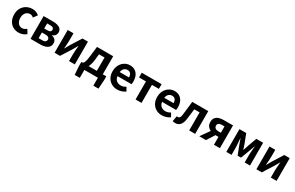

<svg xmlns="http://www.w3.org/2000/svg" viewBox="232 -2235 6278 4092"><g transform="rotate(30 3371.0 -189.5)"><path d="M316.8 13.8Q239.7 13.8 178 -21.1Q116.3 -55.9 80.2 -121.7Q44.2 -187.5 44.2 -279.9Q44.2 -372.8 83.8 -438.4Q123.4 -503.9 188.8 -538.7Q254.1 -573.5 329.5 -573.5Q382 -573.5 422.1 -556.2Q462.2 -538.8 492.9 -511.4L423.1 -417.6Q402.6 -435.6 381.9 -444.8Q361.2 -454 338.1 -454Q295.4 -454 262.9 -432.3Q230.3 -410.7 212.4 -371.7Q194.5 -332.7 194.5 -279.9Q194.5 -227.4 212.5 -188.2Q230.5 -148.9 261.7 -127.3Q292.9 -105.8 332.7 -105.8Q363.4 -105.8 391 -118.8Q418.7 -131.9 442 -150.9L500.4 -53.9Q460.4 -18.6 411.8 -2.4Q363.2 13.8 316.8 13.8Z M606.3 0V-559.8H837.3Q899.7 -559.8 949.6 -545.8Q999.5 -531.8 1028.7 -500.1Q1057.8 -468.5 1057.8 -413.4Q1057.8 -374.9 1035.1 -342.5Q1012.3 -310.2 963.8 -296.8V-292Q998.1 -284.5 1024.2 -268.3Q1050.4 -252.1 1065.3 -225.8Q1080.3 -199.4 1080.3 -160.9Q1080.3 -103.7 1049.3 -68.3Q1018.2 -33 966.4 -16.5Q914.6 0 850.3 0ZM749.1 -336.9H826.1Q874.9 -336.9 895.9 -353.5Q916.9 -370.1 916.9 -398.1Q916.9 -428.2 896.2 -444.7Q875.5 -461.2 828.3 -461.2H749.1ZM749.1 -98.3H840.9Q891.5 -98.3 914.4 -118.3Q937.2 -138.2 937.2 -170.5Q937.2 -200.1 913.3 -219.2Q889.4 -238.4 838.1 -238.4H749.1Z M1199.3 0V-559.8H1341.3V-383.2Q1341.3 -340.9 1337.1 -287.8Q1332.9 -234.6 1328.5 -182.4H1332Q1346.6 -208.2 1366.2 -241.8Q1385.7 -275.5 1399.4 -300.5L1562.4 -559.8H1696.7V0H1554.6V-176.4Q1554.6 -218.8 1559.3 -272Q1564 -325.2 1568.4 -377.4H1564.2Q1549.7 -352.4 1530.4 -317.9Q1511.2 -283.5 1496.5 -259.3L1332.8 0Z M1932 0V195.2H1805.9L1791 -20V-115.7H2405.9V-20L2391.5 195.2H2265.4V0ZM2172 -43.2V-444.1H2036.4L2020.6 -298.5Q2012.3 -226 1995.8 -175.5Q1979.2 -125.1 1955.8 -93.8Q1932.4 -62.5 1903.2 -47.7Q1874 -32.8 1840.1 -30.5L1824 -115.7Q1838.7 -123.9 1850.4 -142.5Q1862.2 -161 1873 -204.9Q1883.7 -248.9 1893.2 -330.9L1920.3 -559.8H2318.5V-43.2Z M2745.4 13.8Q2666.9 13.8 2603.7 -21.2Q2540.5 -56.1 2503.4 -121.9Q2466.2 -187.7 2466.2 -279.9Q2466.2 -348.1 2487.8 -402.2Q2509.4 -456.3 2546.6 -494.8Q2583.8 -533.2 2630.5 -553.4Q2677.3 -573.5 2726.7 -573.5Q2804.1 -573.5 2856 -539.3Q2907.9 -505.1 2934.4 -444.7Q2960.8 -384.4 2960.8 -306.4Q2960.8 -285.9 2958.9 -267.6Q2956.9 -249.4 2954.1 -238.4H2608.7Q2614.9 -192.8 2636.2 -162.1Q2657.4 -131.4 2690.1 -115.5Q2722.8 -99.6 2764.6 -99.6Q2798.6 -99.6 2829 -109.4Q2859.3 -119.3 2890.1 -138.2L2939.6 -47.9Q2898.7 -19.8 2848 -3Q2797.4 13.8 2745.4 13.8ZM2606.4 -336.9H2835.3Q2835.3 -393.2 2809.4 -426.7Q2783.6 -460.2 2729.1 -460.2Q2700 -460.2 2674.2 -446.4Q2648.4 -432.6 2630.4 -405.4Q2612.4 -378.2 2606.4 -336.9Z M3191.9 0V-444.1H3020.8V-559.8H3509.9V-444.1H3338.5V0Z M3842.4 13.8Q3763.9 13.8 3700.7 -21.2Q3637.5 -56.1 3600.4 -121.9Q3563.2 -187.7 3563.2 -279.9Q3563.2 -348.1 3584.8 -402.2Q3606.4 -456.3 3643.6 -494.8Q3680.8 -533.2 3727.5 -553.4Q3774.3 -573.5 3823.7 -573.5Q3901.1 -573.5 3953 -539.3Q4004.9 -505.1 4031.4 -444.7Q4057.8 -384.4 4057.8 -306.4Q4057.8 -285.9 4055.9 -267.6Q4053.9 -249.4 4051.1 -238.4H3705.7Q3711.9 -192.8 3733.2 -162.1Q3754.4 -131.4 3787.1 -115.5Q3819.8 -99.6 3861.6 -99.6Q3895.6 -99.6 3926 -109.4Q3956.3 -119.3 3987.1 -138.2L4036.6 -47.9Q3995.7 -19.8 3945 -3Q3894.4 13.8 3842.4 13.8ZM3703.4 -336.9H3932.3Q3932.3 -393.2 3906.4 -426.7Q3880.6 -460.2 3826.1 -460.2Q3797 -460.2 3771.2 -446.4Q3745.4 -432.6 3727.4 -405.4Q3709.4 -378.2 3703.4 -336.9Z M4170.5 13.8Q4152.3 13.8 4137.6 10.7Q4123 7.7 4108 2.3L4132.6 -130.2Q4139.1 -129.2 4145.7 -127.7Q4152.3 -126.2 4160 -126.2Q4185.2 -126.2 4201.8 -147.7Q4218.4 -169.2 4224.9 -218.9Q4235.9 -303.9 4244.9 -389.5Q4254 -475 4264.2 -559.8H4658.4V0H4511.7V-444.1H4380.3Q4372.7 -377.8 4364.7 -311.5Q4356.8 -245.1 4347.4 -178.6Q4334.2 -85.4 4290.4 -35.8Q4246.5 13.8 4170.5 13.8Z M5120.8 0V-193.3H5047.4Q5006.1 -193.3 4963.9 -203.4Q4921.7 -213.4 4887.1 -235.7Q4852.6 -258 4831.4 -293.4Q4810.3 -328.8 4810.3 -379.5Q4810.3 -447.1 4840.8 -486.7Q4871.2 -526.3 4923.4 -543Q4975.6 -559.8 5039.6 -559.8H5267.4V0ZM5059.4 -294H5120.8V-451.1H5059.4Q5008.7 -451.1 4981.8 -432.6Q4954.9 -414.1 4954.9 -375.6Q4954.9 -338.7 4981.8 -316.3Q5008.7 -294 5059.4 -294ZM4759.9 0 4949.8 -270.2 5070.5 -229.9 4923.6 0Z M5425.3 0V-559.8H5592.1L5673.6 -348.7Q5685.2 -314.7 5695.7 -283.4Q5706.2 -252.1 5716.1 -221H5721.1Q5732.2 -252.1 5742.9 -283.4Q5753.6 -314.7 5763.8 -348.7L5841 -559.8H6008V0H5877.1V-172.9Q5877.1 -201.5 5879.9 -243.4Q5882.8 -285.4 5886.5 -328.1Q5890.2 -370.9 5892.8 -401.4H5888Q5876 -365.6 5861 -325.5Q5846 -285.5 5834 -250.9L5757.6 -49.9H5675.1L5596.7 -250.9Q5584.7 -285.5 5569.7 -325.9Q5554.7 -366.4 5542.9 -401.4H5538.7Q5541.3 -370.9 5544.6 -328.1Q5548 -285.4 5550.9 -243.4Q5553.9 -201.5 5553.9 -172.9V0Z M6165.3 0V-559.8H6307.3V-383.2Q6307.3 -340.9 6303.1 -287.8Q6298.9 -234.6 6294.5 -182.4H6298Q6312.6 -208.2 6332.2 -241.8Q6351.7 -275.5 6365.4 -300.5L6528.4 -559.8H6662.7V0H6520.6V-176.4Q6520.6 -218.8 6525.3 -272Q6530 -325.2 6534.4 -377.4H6530.2Q6515.7 -352.4 6496.4 -317.9Q6477.2 -283.5 6462.5 -259.3L6298.8 0Z"/></g></svg>

Font: Noto Sans JP
Style: Regular
Weight: 100
Designer: Ryoko NISHIZUKA 西塚涼子 (kana, bopomofo & ideographs); Paul D. Hunt (Latin, Greek & Cyrillic); Sandoll Communications 산돌커뮤니
Foundry: Adobe
Version: Version 2.004;hotconv 1.0.118;makeotfexe 2.5.65603